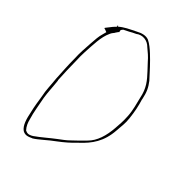

<svg xmlns="http://www.w3.org/2000/svg" viewBox="-209 -689 868 868"><g transform="rotate(45 225.0 -255.0)"><path d="M36 -502C34 -500 35 -497 41 -497L54 -492L49 -473C43 -453 42 -434 40 -406C38 -374 35 -341 37 -305V-304C37 -263 40 -224 42 -183C46 -148 46 -112 53 -82C57 -54 62 -23 68 2C76 42 85 73 106 88C122 97 135 94 156 84H157C183 68 214 37 244 16C272 -5 293 -23 320 -51C363 -91 396 -135 401 -212C403 -244 407 -260 403 -293C399 -329 393 -359 383 -391V-393C375 -431 366 -449 347 -474C319 -505 289 -538 262 -563C247 -577 228 -593 211 -601C192 -609 169 -602 151 -592C121 -577 93 -565 73 -546V-550H69V-545H72L58 -530C55 -526 51 -521 47 -516ZM49 -304C48 -324 48 -343 49 -360C52 -408 52 -459 70 -497C74 -507 80 -512 84 -518V-519L93 -532H94C95 -532 95 -533 95 -533L93 -545L100 -554L126 -567C135 -572 143 -577 155 -582C179 -601 212 -597 233 -575C250 -561 266 -548 282 -529C292 -519 301 -508 311 -498C338 -469 362 -442 372 -390C379 -360 389 -329 391 -292C393 -259 391 -243 389 -214C385 -163 372 -116 340 -85C323 -68 305 -49 287 -33C271 -17 256 -7 239 6C212 26 181 54 152 74C142 80 129 88 113 79H112C99 65 92 48 88 31C77 -4 72 -44 64 -82C59 -114 58 -149 54 -183L53 -184V-185C51 -223 49 -265 49 -304ZM54 -185C54 -185 53 -185 53 -185C53 -185 54 -185 54 -185ZM155 -582C155 -582 155 -581 155 -581C155 -581 155 -582 155 -582ZM233 -575C233 -575 232 -575 232 -575C232 -575 233 -575 233 -575ZM347 -474Z"/></g></svg>

Font: Stray Cat
Style: HlCn
Weight: 100
Version: Version 1.0